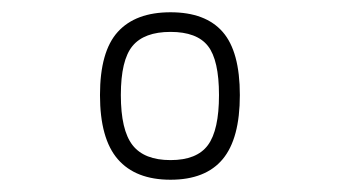

<svg xmlns="http://www.w3.org/2000/svg" viewBox="-20 -679 566 313"><path d="M258 -659Q315 -659 343 -627Q371 -595 371 -524Q371 -453 343 -419.5Q315 -386 258 -386Q201 -386 172 -419.5Q143 -453 143 -524Q143 -595 172 -627Q201 -659 258 -659ZM258 -418Q301 -418 319 -442.5Q337 -467 337 -524Q337 -581 319 -604Q301 -627 258 -627Q215 -627 196 -604Q177 -581 177 -524Q177 -467 196 -442.5Q215 -418 258 -418Z"/></svg>

Font: Panefresco 400wt
Style: Regular
Weight: 400
Foundry: Campivisivi & Chank Co
Version: Version 1.002